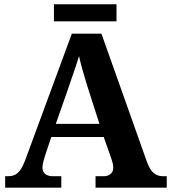

<svg xmlns="http://www.w3.org/2000/svg" viewBox="-20 -870 793 890"><path d="M217.8 -234.9 189 -148.9Q185.1 -136.7 180.9 -120.4Q176.8 -104 176.8 -91.8Q176.8 -82 180.7 -74.7Q184.6 -67.4 190.9 -62.7Q197.3 -58.1 205.3 -55.7Q213.4 -53.2 222.2 -53.2H264.2V0H3.9V-53.2H16.1Q29.3 -53.2 40.3 -56.2Q51.3 -59.1 60.8 -67.1Q70.3 -75.2 78.9 -89.4Q87.4 -103.5 96.2 -126L313 -713.9H450.2L659.2 -125Q666.5 -104 674.6 -90.1Q682.6 -76.2 692.1 -68.1Q701.7 -60.1 712.4 -56.6Q723.1 -53.2 734.9 -53.2H752.9V0H422.9V-53.2H461.9Q469.2 -53.2 477.1 -55.4Q484.9 -57.6 491 -62.3Q497.1 -66.9 501 -74.2Q504.9 -81.5 504.9 -91.8Q504.9 -104 502 -115.2Q499 -126.5 496.1 -134.8L460.9 -234.9ZM388.2 -460Q382.8 -477.1 377.2 -495.8Q371.6 -514.6 366 -534.2Q360.4 -553.7 355.2 -573Q350.1 -592.3 346.2 -609.9Q341.8 -594.7 335.9 -576.7Q330.1 -558.6 323.5 -539.6Q316.9 -520.5 310.3 -501.5Q303.7 -482.4 297.9 -464.8L238.8 -295.9H440.9ZM520 -771H230V-850.1H520Z"/></svg>

Font: Droid Serif
Style: Bold
Weight: 700
Designer: Monotype Design team
Foundry: Monotype Imaging Inc.
Version: Version 1.03